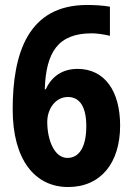

<svg xmlns="http://www.w3.org/2000/svg" viewBox="-20 -742 534 772"><path d="M31 -302C31 -100 120 10 254 10C386 10 463 -88 463 -237C463 -377 400 -465 292 -465C231 -465 188 -435 164 -383H160C165 -532 213 -608 349 -608C369 -608 397 -604 422 -598V-715C395 -720 361 -722 330 -722C93 -722 31 -528 31 -302ZM251 -107C198 -107 170 -180 170 -252C170 -304 203 -352 253 -352C302 -352 327 -310 327 -235C327 -147 296 -107 251 -107Z"/></svg>

Font: Noto Sans Gujarati UI Condensed
Style: Bold
Weight: 700
Width: 3
Designer: Jelle Bosma - Monotype Design Team, Universal Thirst
Foundry: Monotype Imaging Inc.
Version: Version 2.106